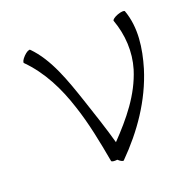

<svg xmlns="http://www.w3.org/2000/svg" viewBox="-110 -683 813 815"><g transform="rotate(-20 296.5 -275.5)"><path d="M315 22C410 -73 488 -185 528 -314C553 -398 566 -488 536 -571C534 -576 520 -575 503 -569C487 -563 475 -554 477 -549C503 -478 508 -399 486 -326C454 -223 385 -140 310 -62C293 -124 265 -209 243 -274C209 -375 172 -485 102 -555C98 -559 85 -552 73 -540C61 -528 54 -515 58 -511C127 -442 171 -353 201 -260C229 -177 247 -84 263 5C263 10 275 12 290 10C299 19 312 26 315 22Z"/></g></svg>

Font: Nupuram ExtraLight
Style: Regular
Weight: 200
Designer: Santhosh Thottingal (santhosh.thottingal@gmail.com)
Foundry: SMC
Version: Version 1.000